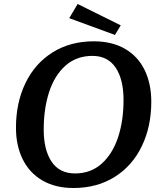

<svg xmlns="http://www.w3.org/2000/svg" viewBox="-20 -927 814 962"><path d="M60 -287Q60 -412 107.5 -510.5Q155 -609 243.5 -664.5Q332 -720 450 -720Q541 -720 606 -682.5Q671 -645 704.5 -576.5Q738 -508 738 -417Q738 -293 690.5 -194.5Q643 -96 554.5 -40.5Q466 15 348 15Q258 15 193 -22.5Q128 -60 94 -128.5Q60 -197 60 -287ZM599 -426Q599 -529 559.5 -588Q520 -647 443 -647Q363 -647 308 -598Q253 -549 226 -465.5Q199 -382 199 -278Q199 -176 238.5 -117Q278 -58 356 -58Q435 -58 489.5 -107Q544 -156 571.5 -239Q599 -322 599 -426ZM327 -836 369 -907 585 -800 556 -752Z"/></svg>

Font: Andada Pro
Style: Bold Italic
Weight: 700
Italic angle: -7°
Designer: Carolina Giovagnoli
Foundry: Huerta Tipografica
Version: Version 3.005; ttfautohint (v1.8.4)